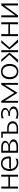

<svg xmlns="http://www.w3.org/2000/svg" viewBox="1726 -2112 390 3883"><g transform="rotate(-90 1921.5 -170.0)"><path d="M50 0V-340H90V-196H290V-340H330V0H290V-164H90V0Z M405 -170Q406 -249 447 -297Q488 -345 555 -345Q626 -345 663 -302.5Q700 -260 700 -179V-175Q700 -161 691 -153Q682 -145 668 -145H446Q453 -91 486.5 -59Q520 -27 570 -27Q617 -27 655 -52V-8Q616 5 570 5Q497 5 451 -43.5Q405 -92 405 -170ZM445 -170V-154L471 -179H660Q660 -245 633 -280Q606 -315 555 -315Q506 -315 475.5 -275Q445 -235 445 -170Z M775 0V-340H885Q944 -340 979.5 -317.5Q1015 -295 1015 -258Q1015 -232 991.5 -211Q968 -190 931 -181Q963 -178 989 -165.5Q1015 -153 1030 -134.5Q1045 -116 1045 -95Q1045 -52 1005 -26Q965 0 900 0ZM815 -32H900Q930 -32 952.5 -40Q975 -48 987.5 -62Q1000 -76 1000 -95Q1000 -115 987.5 -131Q975 -147 952.5 -155.5Q930 -164 900 -164H815ZM815 -196H885Q928 -196 954 -213Q980 -230 980 -258Q980 -280 954 -294Q928 -308 885 -308H815Z M1201 -30H1271Q1315 -30 1342 -52Q1369 -74 1369 -110Q1369 -146 1342 -168Q1315 -190 1271 -190H1201ZM1161 0V-310H1076V-340H1201V-220H1271Q1334 -220 1372.5 -190Q1411 -160 1411 -110Q1411 -60 1372.5 -30Q1334 0 1271 0Z M1561 5Q1505 5 1466 -8V-52Q1504 -27 1561 -27Q1608 -27 1637 -45.5Q1666 -64 1666 -95Q1666 -126 1638.5 -145Q1611 -164 1566 -164H1520V-196H1551Q1594 -196 1620 -213Q1646 -230 1646 -258Q1646 -283 1620 -298Q1594 -313 1551 -313Q1509 -313 1471 -288V-332Q1510 -345 1551 -345Q1610 -345 1645.5 -321Q1681 -297 1681 -258Q1681 -232 1657.5 -211Q1634 -190 1597 -181Q1646 -176 1678.5 -151.5Q1711 -127 1711 -95Q1711 -50 1669.5 -22.5Q1628 5 1561 5Z M1786 0V-340H1821L1986 -76L2151 -340H2186V0H2148V-270L1987 -13H1985L1824 -270V0Z M2303.5 -43Q2261 -91 2261 -170Q2261 -249 2303.5 -297Q2346 -345 2416 -345Q2486 -345 2528.5 -297Q2571 -249 2571 -170Q2571 -91 2528.5 -43Q2486 5 2416 5Q2346 5 2303.5 -43ZM2334 -275Q2303 -235 2303 -170Q2303 -105 2334 -65Q2365 -25 2416 -25Q2467 -25 2498 -65Q2529 -105 2529 -170Q2529 -235 2498 -275Q2467 -315 2416 -315Q2365 -315 2334 -275Z M2593 0 2757 -175 2610 -340H2660L2799 -175L2654 0ZM3068 0H3007L2862 -175L3001 -340H3051L2904 -175ZM2808 0V-340H2848V0Z M3133 0V-340H3173V-196H3373V-340H3413V0H3373V-164H3173V0Z M3513 0V-340H3553V-57L3755 -340H3793V0H3753V-278L3551 0Z"/></g></svg>

Font: Glametrix
Style: Light
Weight: 300
Designer: gluk
Foundry: gluk
Version: Version 0.40